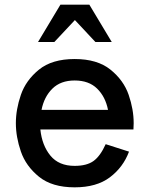

<svg xmlns="http://www.w3.org/2000/svg" viewBox="-20 -790 635 823"><path d="M153 -235Q160 -167 196 -123Q232 -79 300 -79Q352 -79 381 -100Q410 -121 433 -172L533 -140Q508 -73 451 -30Q394 13 300 13Q203 13 147 -32.5Q91 -78 69.5 -140.5Q48 -203 48 -262Q48 -321 69.5 -383.5Q91 -446 147 -491.5Q203 -537 300 -537Q397 -537 453.5 -491.5Q510 -446 531.5 -383.5Q553 -321 553 -262Q553 -245 552 -235ZM158 -319H443Q432 -375 396.5 -410Q361 -445 300 -445Q240 -445 204.5 -410Q169 -375 158 -319ZM363 -770 459 -610H389L301 -704L213 -610H143L239 -770Z"/></svg>

Font: Shippori Antique
Style: Regular
Weight: 400
Designer: FONTDASU
Foundry: FONTDASU / Google Inc. / but / Adobe
Version: Version 2.001